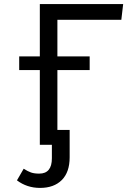

<svg xmlns="http://www.w3.org/2000/svg" viewBox="-20 -709 640 940"><path d="M261 -612V-433H419V-366H261V-73H321V61Q321 134 282.5 172.5Q244 211 176 211Q112 211 63 174L96 117Q116 130 132 135.5Q148 141 172 141Q234 141 234 66V0H175V-366H74V-433H175V-689H583L574 -612Z"/></svg>

Font: FiraDG Mono
Style: Regular
Weight: 400
Designer: Carrois Corporate & Edenspiekermann AG
Foundry: Carrois Corporate GbR & Edenspiekermann AG
Version: Version 3.206